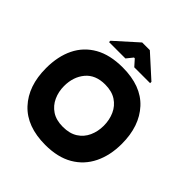

<svg xmlns="http://www.w3.org/2000/svg" viewBox="-205 -878 1028 1028"><g transform="rotate(45 309.5 -363.5)"><path d="M302 14Q162 14 88 -65.5Q14 -145 14 -280Q14 -369 46 -434.5Q78 -500 142 -536.5Q206 -573 302 -573Q442 -573 515 -493.5Q588 -414 588 -280Q588 -193 555.5 -126.5Q523 -60 459.5 -23Q396 14 302 14ZM300 -121Q351 -121 384.5 -142.5Q418 -164 434.5 -200.5Q451 -237 451 -280Q451 -324 434.5 -361Q418 -398 384.5 -420Q351 -442 300 -442Q227 -442 188.5 -396Q150 -350 150 -280Q150 -238 166.5 -201.5Q183 -165 216 -143Q249 -121 300 -121ZM154 -617V-627L281 -741H339L465 -627V-617H345L313 -653H307L278 -617Z"/></g></svg>

Font: Darker Grotesque Black
Style: Regular
Weight: 900
Designer: Gabriel Lam
Foundry: TypeRant
Version: Version 1.000;gftools[0.9.28]